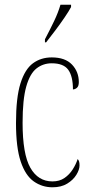

<svg xmlns="http://www.w3.org/2000/svg" viewBox="-20 -786 387 816"><path d="M203 10Q159 10 123.5 -15Q88 -40 68 -99.5Q48 -159 48 -263Q48 -371 67 -431.5Q86 -492 120 -517Q154 -542 200 -542Q257 -542 286 -511.5Q315 -481 315 -437Q315 -420 307 -413Q299 -406 290 -406Q290 -462 270 -489.5Q250 -517 200 -517Q163 -517 135 -495Q107 -473 91.5 -418Q76 -363 76 -264Q76 -131 109 -73Q142 -15 203 -15Q233 -15 254 -29.5Q275 -44 289 -66Q303 -88 310 -110Q314 -106 316 -100Q318 -94 318 -83Q318 -65 304.5 -43Q291 -21 265.5 -5.5Q240 10 203 10ZM171 -619Q194 -663 210.5 -697.5Q227 -732 237 -766H282V-756Q273 -739 255 -712.5Q237 -686 216 -658Q195 -630 176 -606H171Z"/></svg>

Font: Noto Serif Thai ExtraCondensed Thin
Style: Regular
Weight: 100
Width: 2
Designer: Monotype Design Team
Foundry: Monotype Imaging Inc.
Version: Version 2.001; ttfautohint (v1.8.4.7-5d5b)